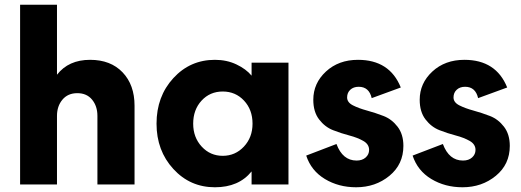

<svg xmlns="http://www.w3.org/2000/svg" viewBox="-20 -780 2205 812"><path d="M221 -290V0H65V-760H221V-464Q270 -527 361 -527Q448 -527 498.5 -474Q549 -421 549 -333V0H392V-290Q392 -331 369.5 -358.5Q347 -386 307 -386Q267 -386 244 -358.5Q221 -331 221 -290Z M889 12Q784 12 713 -65.5Q642 -143 642 -257Q642 -372 713 -449.5Q784 -527 889 -527Q939 -527 980 -507.5Q1021 -488 1044 -460V-515H1200V0H1044V-55Q990 12 889 12ZM1048 -257Q1048 -316 1012 -354.5Q976 -393 922 -393Q868 -393 832.5 -354.5Q797 -316 797 -257Q797 -199 833 -160Q869 -121 922 -121Q975 -121 1011.5 -160Q1048 -199 1048 -257Z M1486 12Q1412 12 1354 -23Q1296 -58 1275 -122L1403 -171Q1429 -101 1488 -101Q1512 -101 1526.5 -114Q1541 -127 1541 -146Q1541 -170 1516.5 -184Q1492 -198 1457.5 -207Q1423 -216 1388.5 -229.5Q1354 -243 1329.5 -275Q1305 -307 1305 -358Q1305 -428 1358.5 -477.5Q1412 -527 1494 -527Q1628 -527 1675 -410L1552 -365Q1541 -413 1497 -413Q1475 -413 1461.5 -400.5Q1448 -388 1448 -368Q1448 -347 1472.5 -334.5Q1497 -322 1532 -312.5Q1567 -303 1602 -289.5Q1637 -276 1661.5 -244Q1686 -212 1686 -163Q1686 -85 1627 -36.5Q1568 12 1486 12Z M1936 12Q1862 12 1804 -23Q1746 -58 1725 -122L1853 -171Q1879 -101 1938 -101Q1962 -101 1976.5 -114Q1991 -127 1991 -146Q1991 -170 1966.5 -184Q1942 -198 1907.5 -207Q1873 -216 1838.5 -229.5Q1804 -243 1779.5 -275Q1755 -307 1755 -358Q1755 -428 1808.5 -477.5Q1862 -527 1944 -527Q2078 -527 2125 -410L2002 -365Q1991 -413 1947 -413Q1925 -413 1911.5 -400.5Q1898 -388 1898 -368Q1898 -347 1922.5 -334.5Q1947 -322 1982 -312.5Q2017 -303 2052 -289.5Q2087 -276 2111.5 -244Q2136 -212 2136 -163Q2136 -85 2077 -36.5Q2018 12 1936 12Z"/></svg>

Font: Freely
Style: Bold
Weight: 700
Designer: Kris Sowersby
Foundry: Klim Type Foundry
Version: Version 1.006;hotconv 1.0.113;makeotfexe 2.5.65598;200799169